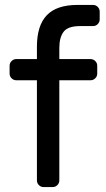

<svg xmlns="http://www.w3.org/2000/svg" viewBox="-20 -760 430 780"><path d="M348 -520Q359 -520 367 -512Q375 -504 375 -493V-461Q375 -450 367 -442Q359 -434 348 -434H221V-27Q221 -16 213 -8Q205 0 194 0H157Q146 0 138 -8Q130 -16 130 -27V-434H46Q35 -434 27 -442Q19 -450 19 -461V-493Q19 -504 27 -512Q35 -520 46 -520H130V-570Q130 -656 170 -698Q210 -740 295 -740H358Q369 -740 377 -732Q385 -724 385 -713V-681Q385 -670 377 -662Q369 -654 358 -654H305Q256 -654 238.5 -631Q221 -608 221 -565V-520Z"/></svg>

Font: Hezaedrus
Style: Regular
Weight: 400
Designer: Hubert & Fischer
Foundry: Hubert & Fischer
Version: Version 1.10;September 3, 2019;FontCreator 11.5.0.2425 64-bi